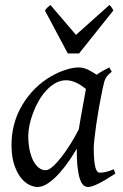

<svg xmlns="http://www.w3.org/2000/svg" viewBox="-20 -726 490 766"><path d="M294.4 -210.4Q297.9 -232.4 302 -256.1Q306.2 -279.8 310.3 -301.8Q314.5 -323.7 317.6 -342Q320.8 -360.4 322.8 -371.1Q315.4 -377 306.6 -383.1Q297.9 -389.2 287.8 -394.3Q277.8 -399.4 266.8 -402.6Q255.9 -405.8 244.1 -405.8Q221.7 -405.8 201.9 -394.8Q182.1 -383.8 165.3 -365.7Q148.4 -347.7 135 -324.5Q121.6 -301.3 112.3 -276.6Q103 -252 97.9 -228Q92.8 -204.1 92.8 -185.1Q92.8 -153.3 98.1 -127.9Q103.5 -102.5 112.8 -84.5Q122.1 -66.4 134.8 -56.6Q147.5 -46.9 162.1 -46.9Q173.8 -46.9 190.7 -61.8Q207.5 -76.7 225.8 -100.3Q244.1 -124 262.2 -153.1Q280.3 -182.1 294.4 -210.4ZM439.9 -33.2Q397.5 -5.4 371.3 7.3Q345.2 20 331.1 20Q322.3 20 314.2 13.9Q306.2 7.8 299.8 -9Q293.5 -25.9 289.8 -55.7Q286.1 -85.4 286.1 -132.8Q273.4 -110.4 255.1 -83.7Q236.8 -57.1 215.8 -33.9Q194.8 -10.7 172.6 4.6Q150.4 20 129.9 20Q113.8 20 95.5 10.7Q77.1 1.5 61.8 -18.8Q46.4 -39.1 36.1 -71Q25.9 -103 25.9 -148.9Q25.9 -187.5 34.9 -224.4Q43.9 -261.2 62 -294.9Q80.1 -328.6 106.2 -358.2Q132.3 -387.7 167 -411.1Q180.2 -419.9 196 -428.2Q211.9 -436.5 228.8 -442.9Q245.6 -449.2 262.2 -453.1Q278.8 -457 293.9 -457Q304.2 -457 314 -454.3Q323.7 -451.7 332.8 -447.3Q341.8 -442.9 350.1 -437.7Q358.4 -432.6 365.7 -427.7Q377 -436 389.6 -443.1Q402.3 -450.2 416 -457L425.8 -439.9Q417.5 -433.1 412.1 -427.7Q406.7 -422.4 402.6 -415.3Q398.4 -408.2 395.5 -397.9Q392.6 -387.7 389.2 -371.1Q381.8 -335.9 375.2 -299.1Q368.7 -262.2 364 -229.5Q359.4 -196.8 356.7 -171.9Q354 -147 354 -136.2Q354 -108.4 355.7 -89.4Q357.4 -70.3 360.4 -58.8Q363.3 -47.4 367.7 -42.2Q372.1 -37.1 377.9 -37.1Q387.7 -37.1 401.1 -39.8Q414.6 -42.5 434.1 -50.8ZM295.4 -512.7H250.5L159.2 -684.1Q166 -693.4 169.9 -696.8Q173.8 -700.2 181.2 -706.1L283.2 -586.9L416.5 -706.1Q422.4 -700.7 425 -697Q427.7 -693.4 432.1 -684.1Z"/></svg>

Font: Gentium Plus Am
Style: Italic
Weight: 400
Italic angle: -8°
Designer: J. Victor Gaultney, Annie Olsen, Iska Routamaa, Becca Hirsbrunner
Foundry: SIL International
Version: Version 5.000